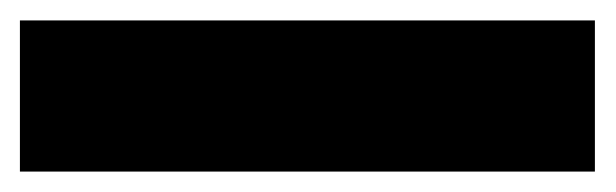

<svg xmlns="http://www.w3.org/2000/svg" viewBox="-26 5 603 188"><path d="M-6.5 173V25H556.5V173Z"/></svg>

Font: Trispace SemiCondensed ExtraBold
Style: Regular
Weight: 800
Width: 4
Designer: Tyler Finck
Foundry: Etcetera Type Company
Version: Version 1.210; ttfautohint (v1.8.3)